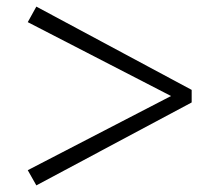

<svg xmlns="http://www.w3.org/2000/svg" viewBox="-20 -657 649 581"><path d="M560 -385V-347L90 -96L64 -142L516 -376V-357L64 -590L90 -637Z"/></svg>

Font: Noto Serif TC ExtraBold
Style: Regular
Weight: 800
Designer: Ryoko NISHIZUKA 西塚涼子 (kana & ideographs); Frank Grießhammer (Latin, Greek & Cyrillic); Wenlong ZHANG 张文龙 (bopomofo); San
Foundry: Adobe
Version: Version 2.002-H1;hotconv 1.1.0;makeotfexe 2.6.0